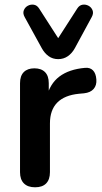

<svg xmlns="http://www.w3.org/2000/svg" viewBox="-20 -787 432 815"><path d="M129 8Q98 8 81.5 -8.5Q65 -25 65 -56V-434Q65 -465 81 -481Q97 -497 126 -497Q155 -497 171 -481Q187 -465 187 -434V-371H177Q191 -431 232 -462Q273 -493 341 -499Q362 -501 374.5 -488.5Q387 -476 389 -450Q391 -425 377.5 -409.5Q364 -394 337 -391L315 -389Q254 -383 223 -351.5Q192 -320 192 -263V-56Q192 -25 176 -8.5Q160 8 129 8ZM227 -536Q204 -536 186.5 -548.5Q169 -561 157 -583L85 -714Q76 -730 81 -743Q86 -756 98 -762.5Q110 -769 123.5 -767Q137 -765 146 -751L227 -625L308 -751Q317 -765 330.5 -767Q344 -769 356 -762.5Q368 -756 373 -743Q378 -730 369 -714L298 -583Q286 -561 268 -548.5Q250 -536 227 -536Z"/></svg>

Font: Nunito ExtraLight
Style: Bold
Weight: 700
Version: Version 3.602